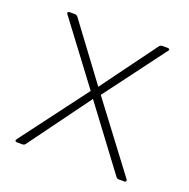

<svg xmlns="http://www.w3.org/2000/svg" viewBox="-99 -601 699 710"><g transform="rotate(20 250.0 -246.5)"><path d="M61 13H40Q35 13 33 10Q31 7 35 2L231 -259L53 -496Q51 -498 51 -501Q51 -506 58 -506H79Q85 -506 90 -501L252 -283L412 -501Q417 -506 423 -506H444Q449 -506 451 -503Q453 -500 449 -496L271 -258L467 2Q469 4 469 8Q469 13 462 13H441Q433 13 430 8L249 -234L72 8Q68 13 61 13Z"/></g></svg>

Font: LINE Seed JP_TTF Thin
Style: Regular
Weight: 250
Designer: LY Corporation & Fontrix & Fontworks
Version: Version 1.008